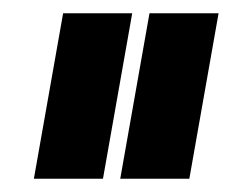

<svg xmlns="http://www.w3.org/2000/svg" viewBox="-20 -695 349 289"><path d="M31 -426 75 -675H179L135 -426ZM161 -426 205 -675H309L265 -426Z"/></svg>

Font: Anybody UltraCondensed Black
Style: Italic
Weight: 900
Width: 1
Italic angle: -10°
Designer: Tyler Finck
Foundry: Etcetera Type Company
Version: Version 1.010; ttfautohint (v1.8.3) -l 8 -r 50 -G 200 -x 14 